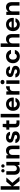

<svg xmlns="http://www.w3.org/2000/svg" viewBox="3256 -4021 777 7329"><g transform="rotate(-90 3644.5 -356.5)"><path d="M66 0V-720H201V-299L374 -504H533L331 -272L564 0H396L201 -250V0Z M832 12Q739 12 688.5 -45Q638 -102 638 -211V-504H773V-225Q773 -102 877 -102Q927 -102 960.5 -136.5Q994 -171 994 -235V-504H1129V0H1010L999 -82Q977 -39 934 -13.5Q891 12 832 12ZM790 -570Q764 -570 745.5 -588Q727 -606 727 -633Q727 -660 745.5 -678.5Q764 -697 790 -697Q817 -697 836 -678.5Q855 -660 855 -633Q855 -606 836 -588Q817 -570 790 -570ZM974 -570Q947 -570 928.5 -588Q910 -606 910 -633Q910 -660 928.5 -678.5Q947 -697 974 -697Q1001 -697 1019.5 -678.5Q1038 -660 1038 -633Q1038 -606 1019.5 -588Q1001 -570 974 -570Z M1260 0V-504H1379L1389 -422Q1412 -464 1454.5 -490Q1497 -516 1556 -516Q1649 -516 1699.5 -458Q1750 -400 1750 -291V0H1616V-278Q1616 -338 1590.5 -370Q1565 -402 1512 -402Q1461 -402 1428 -367Q1395 -332 1395 -269V0Z M2083 12Q1979 12 1917.5 -36Q1856 -84 1850 -159H1984Q1990 -131 2015 -111Q2040 -91 2081 -91Q2121 -91 2140 -107.5Q2159 -124 2159 -146Q2159 -177 2132 -189Q2105 -201 2056 -211Q2008 -221 1964 -236.5Q1920 -252 1892.5 -280.5Q1865 -309 1865 -358Q1865 -425 1919 -470.5Q1973 -516 2070 -516Q2161 -516 2214 -474.5Q2267 -433 2277 -362H2150Q2138 -412 2069 -412Q2033 -412 2014 -399Q1995 -386 1995 -365Q1995 -344 2022 -330.5Q2049 -317 2099 -307Q2157 -295 2201 -279.5Q2245 -264 2269.5 -235.5Q2294 -207 2295 -153Q2295 -80 2238 -34Q2181 12 2083 12Z M2621 0Q2568 0 2528.5 -16.5Q2489 -33 2467 -72Q2445 -111 2445 -177V-391H2359V-504H2445L2460 -641H2580V-504H2713V-391H2580V-175Q2580 -141 2595 -128Q2610 -115 2646 -115H2712V0Z M2827 0V-720H2962V0Z M3336 12Q3260 12 3201.5 -20.5Q3143 -53 3110.5 -111.5Q3078 -170 3078 -247Q3078 -326 3110 -386.5Q3142 -447 3200 -481.5Q3258 -516 3336 -516Q3411 -516 3467 -483Q3523 -450 3554 -394Q3585 -338 3585 -267Q3585 -256 3584.5 -244Q3584 -232 3583 -219H3212Q3216 -163 3249.5 -130.5Q3283 -98 3335 -98Q3372 -98 3396.5 -114Q3421 -130 3433 -155H3571Q3557 -108 3524 -70Q3491 -32 3443 -10Q3395 12 3336 12ZM3336 -406Q3292 -406 3258 -380Q3224 -354 3214 -301H3449Q3446 -349 3414.5 -377.5Q3383 -406 3336 -406Z M3696 0V-504H3816L3829 -411Q3856 -459 3903.5 -487.5Q3951 -516 4016 -516V-373H3970Q3930 -373 3898.5 -360.5Q3867 -348 3849 -317.5Q3831 -287 3831 -233V0Z M4176 -573Q4140 -573 4116.5 -594.5Q4093 -616 4093 -649Q4093 -682 4116.5 -703.5Q4140 -725 4176 -725Q4213 -725 4236.5 -703.5Q4260 -682 4260 -649Q4260 -616 4236.5 -594.5Q4213 -573 4176 -573ZM4108 0V-504H4243V0Z M4585 12Q4481 12 4419.5 -36Q4358 -84 4352 -159H4486Q4492 -131 4517 -111Q4542 -91 4583 -91Q4623 -91 4642 -107.5Q4661 -124 4661 -146Q4661 -177 4634 -189Q4607 -201 4558 -211Q4510 -221 4466 -236.5Q4422 -252 4394.5 -280.5Q4367 -309 4367 -358Q4367 -425 4421 -470.5Q4475 -516 4572 -516Q4663 -516 4716 -474.5Q4769 -433 4779 -362H4652Q4640 -412 4571 -412Q4535 -412 4516 -399Q4497 -386 4497 -365Q4497 -344 4524 -330.5Q4551 -317 4601 -307Q4659 -295 4703 -279.5Q4747 -264 4771.5 -235.5Q4796 -207 4797 -153Q4797 -80 4740 -34Q4683 12 4585 12Z M5155 12Q5079 12 5020 -21.5Q4961 -55 4928 -114.5Q4895 -174 4895 -250Q4895 -328 4928 -388Q4961 -448 5020 -482Q5079 -516 5155 -516Q5251 -516 5317 -465Q5383 -414 5402 -325H5259Q5249 -360 5221 -380Q5193 -400 5154 -400Q5101 -400 5067 -360.5Q5033 -321 5033 -252Q5033 -182 5067 -142.5Q5101 -103 5154 -103Q5193 -103 5221 -122.5Q5249 -142 5259 -178H5402Q5383 -92 5317 -40Q5251 12 5155 12Z M5518 0V-720H5653V-429Q5677 -468 5719 -492Q5761 -516 5816 -516Q5910 -516 5959.5 -457.5Q6009 -399 6009 -289V0H5875V-277Q5875 -337 5850 -369.5Q5825 -402 5771 -402Q5720 -402 5686.5 -366.5Q5653 -331 5653 -267V0Z M6378 12Q6302 12 6243.5 -20.5Q6185 -53 6152.5 -111.5Q6120 -170 6120 -247Q6120 -326 6152 -386.5Q6184 -447 6242 -481.5Q6300 -516 6378 -516Q6453 -516 6509 -483Q6565 -450 6596 -394Q6627 -338 6627 -267Q6627 -256 6626.5 -244Q6626 -232 6625 -219H6254Q6258 -163 6291.5 -130.5Q6325 -98 6377 -98Q6414 -98 6438.5 -114Q6463 -130 6475 -155H6613Q6599 -108 6566 -70Q6533 -32 6485 -10Q6437 12 6378 12ZM6378 -406Q6334 -406 6300 -380Q6266 -354 6256 -301H6491Q6488 -349 6456.5 -377.5Q6425 -406 6378 -406Z M6738 0V-504H6857L6867 -422Q6890 -464 6932.5 -490Q6975 -516 7034 -516Q7127 -516 7177.5 -458Q7228 -400 7228 -291V0H7094V-278Q7094 -338 7068.5 -370Q7043 -402 6990 -402Q6939 -402 6906 -367Q6873 -332 6873 -269V0Z"/></g></svg>

Font: DM Sans
Style: Bold
Weight: 700
Designer: Colophon Foundry, Jonny Pinhorn
Foundry: Colophon Foundry
Version: Version 4.004; ttfautohint (v1.8.4.7-5d5b)